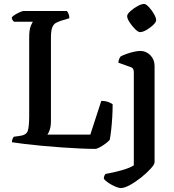

<svg xmlns="http://www.w3.org/2000/svg" viewBox="-20 -760 886 980"><path d="M465 0Q435 0 390.5 -2Q346 -4 296 -7.5Q246 -11 197 -15.5Q148 -20 107 -25Q66 -30 41 -34Q41 -44 44 -51Q47 -58 50 -62L79 -66Q114 -70 121.5 -91.5Q129 -113 129 -168V-567Q129 -607 136.5 -626Q144 -645 148 -649H52Q49 -651 44.5 -657Q40 -663 40 -671Q45 -678 57.5 -685.5Q70 -693 82.5 -698.5Q95 -704 101 -704H321Q326 -699 330 -689Q334 -679 334 -667L291 -654Q276 -649 264.5 -642.5Q253 -636 246.5 -619.5Q240 -603 240 -568V-142Q240 -116 234 -98Q228 -80 222 -73H441L497 -245Q518 -245 533.5 -239Q549 -233 555 -228Q555 -197 553 -162.5Q551 -128 547.5 -97Q544 -66 540 -46Q533 -38 518.5 -27Q504 -16 489 -8Q474 0 465 0ZM596 200Q587 200 569 192.5Q551 185 534.5 174Q518 163 510 153Q510 143 513 136.5Q516 130 518 128Q558 121 599.5 109.5Q641 98 663 84V-392Q663 -400 660 -407Q657 -414 648 -417L584 -440Q585 -452 589 -460.5Q593 -469 596 -472Q607 -478 625 -484.5Q643 -491 662.5 -495.5Q682 -500 696 -500Q726 -500 747.5 -478Q769 -456 769 -423V68Q769 79 749.5 100.5Q730 122 701.5 145Q673 168 644 184Q615 200 596 200ZM695 -596Q685 -596 669.5 -611.5Q654 -627 641.5 -646Q629 -665 629 -678Q629 -688 645.5 -703Q662 -718 682.5 -729Q703 -740 715 -740Q725 -740 740 -724Q755 -708 766 -688.5Q777 -669 777 -657Q777 -647 762 -632.5Q747 -618 727.5 -607Q708 -596 695 -596Z"/></svg>

Font: Texturina 72pt SemiBold
Style: Regular
Weight: 600
Designer: Guillermo Torres Carreño
Foundry: Omnibus-Type
Version: Version 1.002; ttfautohint (v1.8.3)